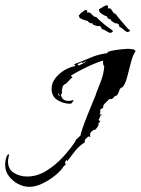

<svg xmlns="http://www.w3.org/2000/svg" viewBox="-97 -655 545 744"><path d="M17 69Q-6 69 -27.5 57.5Q-49 46 -63 27Q-77 8 -77 -16Q-77 -27 -74.5 -38.5Q-72 -50 -65 -58L-62 -55Q-63 -48 -64.5 -42Q-66 -36 -66 -30Q-66 1 -43 15Q-20 29 8 29Q47 29 82.5 7Q118 -15 147.5 -47Q177 -79 196 -109V-112L215 -130Q215 -135 222.5 -157Q230 -179 241 -206.5Q252 -234 261.5 -257Q271 -280 274 -287V-289Q285 -316 295 -343Q305 -370 307 -399Q303 -401 302.5 -408.5Q302 -416 303 -420Q296 -419 278 -412Q260 -405 239 -395Q218 -385 201 -375.5Q184 -366 177 -361L184 -356Q177 -350 171 -343.5Q165 -337 159 -331Q147 -327 144.5 -315Q142 -303 143 -292L139 -290Q141 -275 149 -269.5Q157 -264 167 -264Q177 -264 187 -267L188 -265L181 -255L175 -253Q149 -253 126 -267Q103 -281 103 -311Q103 -333 117.5 -352Q132 -371 153.5 -383.5Q175 -396 195 -399V-400L190 -406Q222 -418 253.5 -431.5Q285 -445 319 -449V-450Q319 -455 336.5 -458.5Q354 -462 373.5 -464Q393 -466 399 -466Q404 -466 415.5 -464.5Q427 -463 428 -456Q418 -442 410.5 -413.5Q403 -385 396 -357.5Q389 -330 378 -317Q369 -316 365 -303.5Q361 -291 356 -285Q348 -284 342 -276Q336 -268 328 -272Q321 -266 314.5 -259.5Q308 -253 303 -246V-238L291 -230L292 -220L289 -212L298 -211V-209H293Q292 -204 289.5 -199.5Q287 -195 285 -190L292 -184L282 -175L286 -176Q285 -169 280.5 -162.5Q276 -156 271 -151L267 -153Q260 -147 256 -143.5Q252 -140 252 -132Q252 -127 253 -123L247 -127Q241 -123 235.5 -117.5Q230 -112 232 -104Q210 -90 194.5 -70.5Q179 -51 164 -31L160 -35L155 -26L156 -21L158 -18L148 -9V-8Q136 10 113.5 27.5Q91 45 65.5 57Q40 69 17 69ZM208 -401Q216 -405 223.5 -408.5Q231 -412 238 -418V-419Q234 -417 230.5 -415Q227 -413 222 -411L220 -414L203 -406ZM135 -281 130 -294H128Q129 -290 130 -286.5Q131 -283 135 -281ZM393 -532Q386 -536 380 -542Q374 -548 366 -551Q365 -553 364 -557.5Q363 -562 359 -563Q358 -565 355.5 -564.5Q353 -564 349 -565L334 -574L333 -580Q330 -579 329 -580L321 -584Q318 -588 318.5 -589.5Q319 -591 313 -593L306 -596L298 -601L288 -609L287 -617V-620H289L291 -621Q291 -623 292.5 -623Q294 -623 295 -624L305 -630Q310 -632 313.5 -634Q317 -636 321 -632Q323 -631 321.5 -627Q320 -623 322 -622L328 -623Q331 -623 331 -621L332 -619L333 -620L344 -604Q345 -603 348 -603L351 -599L352 -600L361 -588Q365 -583 373.5 -573Q382 -563 384 -561Q389 -555 394 -549Q399 -543 406 -538Q407 -538 407 -536Q406 -534 402 -532Q398 -530 393 -532ZM328 -528Q320 -531 313 -536Q306 -541 298 -542Q297 -544 295 -548.5Q293 -553 289 -554Q288 -556 285.5 -554.5Q283 -553 279 -554L263 -560L260 -566Q257 -564 256 -564L248 -568Q244 -571 244.5 -572.5Q245 -574 238 -575L231 -577L222 -580L211 -586L209 -594L208 -597H210L212 -598Q212 -600 213.5 -601Q215 -602 215 -603L224 -610Q229 -613 232 -615.5Q235 -618 240 -614Q242 -614 241 -609.5Q240 -605 242 -606L248 -607Q251 -607 251 -605L252 -604L253 -605L267 -591Q268 -590 269 -590.5Q270 -591 271 -591L275 -588L276 -589L286 -579Q291 -574 301.5 -565.5Q312 -557 314 -555Q320 -551 326 -546.5Q332 -542 339 -537Q340 -537 340 -535Q341 -533 337 -530Q333 -527 328 -528Z"/></svg>

Font: Kolker Brush
Style: Regular
Weight: 400
Designer: Robert E. Leuschke
Foundry: Robert E. Leuschke
Version: Version 1.010; ttfautohint (v1.8.3)